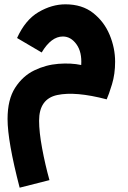

<svg xmlns="http://www.w3.org/2000/svg" viewBox="-20 -477 592 889"><path d="M71 392 209 357Q189 285 175 209.5Q161 134 161 82Q161 -19 245 -37Q329 -55 474 -17Q484 -39 498.5 -86.5Q513 -134 513 -191Q513 -255 487.5 -316Q462 -377 411 -417Q360 -457 283 -457Q220 -457 158.5 -421Q97 -385 59 -301L173 -234Q217 -308 271 -308Q308 -308 334 -272Q360 -236 356 -176Q309 -186 250.5 -181.5Q192 -177 138.5 -151Q85 -125 50 -70.5Q15 -16 15 74Q15 177 71 392Z"/></svg>

Font: Noto Sans Arabic SemiCondensed Extra
Style: Regular
Weight: 800
Width: 4
Designer: Nadine Chahine - Monotype Design Team
Foundry: Monotype Imaging Inc.
Version: Version 1.902